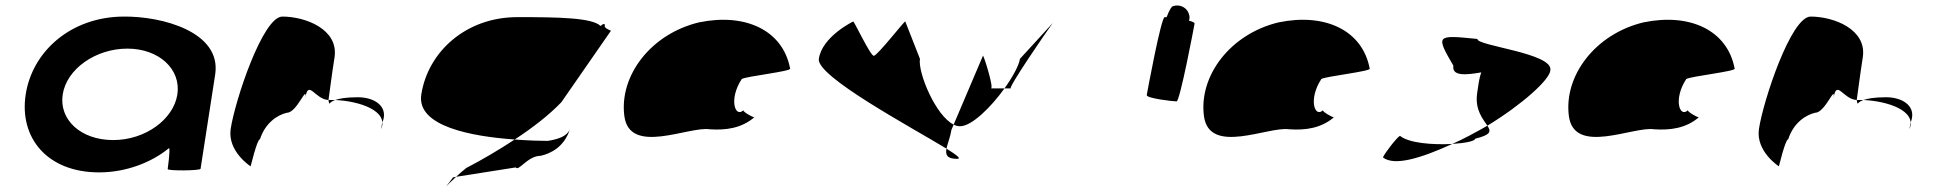

<svg xmlns="http://www.w3.org/2000/svg" viewBox="-20 -616 7004 695"><path d="M73 -274C49 -118 150 8 339 8C436 8 529 -28 592 -80C597 -76 587 -4 587 -4C586 3 705 2 706 -5L759 -347C782 -500 568 -558 425 -556C236 -554 97 -430 73 -274ZM207 -274C221 -366 326 -440 441 -440C555 -440 636 -366 622 -274C608 -184 506 -109 390 -109C271 -109 193 -184 207 -274Z M815 -149C803 -68 887 -14 887 -14C886 -6 910 -112 921 -112C940 -171 984 -200 1019 -208C1055 -208 1093 -314 1085 -261C1096 -331 1120 -256 1169 -254C1173 -281 1181 -346 1191 -409C1206 -510 1086 -556 1002 -556C931 -556 830 -250 815 -149ZM1169 -254C1170 -246 1171 -242 1173 -241C1172 -237 1172 -246 1193 -254ZM1193 -254C1208 -259 1232 -264 1275 -264C1339 -264 1389 -228 1363 -170L1360 -149C1387 -215 1282 -250 1193 -254Z M1505 -274C1487 -158 1689 -122 1843 -111C1909 -154 1969 -201 2012 -246L2191 -504C2198 -504 2167 -512 2169 -522C2171 -533 2163 -530 2154 -522C2123 -552 2002 -554 1853 -554C1666 -554 1529 -428 1505 -274ZM1620 26C1583 76 1589 62 1631 24ZM1631 24 1847 -10C1857 6 1890 -52 1937 -52C1973 -60 2022 -84 2042 -146C2031 -124 2006 -113 1963 -106C1940 -106 1895 -107 1843 -111C1784 -72 1722 -36 1668 -8C1653 4 1640 15 1631 24Z M2240 -196C2259 -52 2474 -160 2549 -148C2608 -144 2664 -152 2710 -191C2702 -193 2668 -212 2671 -217C2641 -188 2617 -257 2665 -330C2681 -340 2848 -358 2840 -368C2814 -506 2679 -570 2510 -535C2335 -493 2221 -341 2240 -196ZM2671 -218V-217ZM2711 -192 2710 -191C2712 -191 2712 -191 2711 -190Z M2944 -403C2934 -340 3276 -157 3406 -78C3410 -97 3420 -120 3424 -146L3432 -165C3367 -197 3302 -353 3310 -403L3257 -538C3258 -546 3156 -414 3143 -414C3130 -414 3069 -546 3068 -538C3068 -538 2956 -484 2944 -403ZM3406 -78C3402 -56 3407 -41 3445 -41C3461 -41 3443 -55 3406 -78ZM3432 -165C3439 -161 3448 -159 3455 -159C3498 -159 3568 -229 3616 -296H3567C3579 -296 3539 -422 3538 -414ZM3616 -296H3639C3627 -296 3766 -499 3791 -533L3672 -403C3669 -381 3647 -339 3616 -296ZM3791 -533 3795 -538C3795 -538 3794 -537 3791 -533Z M4131 -272C4129 -260 4226 -249 4239 -249C4251 -249 4302 -518 4304 -530C4305 -534 4297 -538 4284 -541C4286 -548 4287 -556 4284 -564C4278 -588 4251 -602 4227 -594C4221 -594 4212 -578 4203 -554H4196C4183 -554 4133 -284 4131 -272Z M4338 -196C4357 -52 4572 -160 4647 -148C4706 -144 4762 -152 4808 -191C4800 -193 4766 -212 4769 -217C4739 -188 4715 -257 4763 -330C4779 -340 4946 -358 4938 -368C4912 -506 4777 -570 4608 -535C4433 -493 4319 -341 4338 -196ZM4769 -218V-217ZM4809 -192 4808 -191C4810 -191 4810 -191 4809 -190Z M4986 -46C5028 -14 5123 -43 5237 -95C5166 -91 5080 -98 5048 -124C5040 -124 4988 -56 4986 -46ZM5241 -378C5235 -340 5285 -344 5342 -354C5334 -333 5331 -306 5327 -279C5318 -218 5349 -184 5364 -161C5492 -239 5591 -329 5592 -362C5602 -424 5324 -450 5328 -475C5179 -490 5176 -490 5241 -378ZM5237 -95C5284 -98 5319 -105 5320 -114C5377 -128 5378 -140 5364 -161C5322 -137 5280 -114 5237 -95Z M5659 -196C5678 -52 5893 -160 5968 -148C6027 -144 6083 -152 6129 -191C6121 -193 6087 -212 6090 -217C6060 -188 6036 -257 6084 -330C6100 -340 6267 -358 6259 -368C6233 -506 6098 -570 5929 -535C5754 -493 5640 -341 5659 -196ZM6090 -218V-217ZM6130 -192 6129 -191C6131 -191 6131 -191 6130 -190Z M6347 -149C6335 -68 6419 -14 6419 -14C6418 -6 6442 -112 6453 -112C6472 -171 6516 -200 6551 -208C6587 -208 6625 -314 6617 -261C6628 -331 6652 -256 6701 -254C6705 -281 6713 -346 6723 -409C6738 -510 6618 -556 6534 -556C6463 -556 6362 -250 6347 -149ZM6701 -254C6702 -246 6703 -242 6705 -241C6704 -237 6704 -246 6725 -254ZM6725 -254C6740 -259 6764 -264 6807 -264C6871 -264 6921 -228 6895 -170L6892 -149C6919 -215 6814 -250 6725 -254Z"/></svg>

Font: Ampere
Style: ExtIta
Weight: 400
Version: Version 1